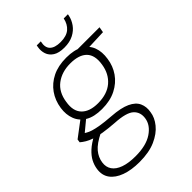

<svg xmlns="http://www.w3.org/2000/svg" viewBox="-282 -784 1107 1107"><g transform="rotate(-45 271.0 -230.5)"><path d="M180 217Q114 217 66 199.5Q18 182 -5.5 149.5Q-29 117 -22 71Q-18 44 -5 19Q8 -6 34.5 -30.5Q61 -55 105 -78L142 -61Q81 -31 56 -0.5Q31 30 26 66Q21 100 38 125Q55 150 93 163.5Q131 177 187 177Q274 177 324 143.5Q374 110 381 62Q388 17 358 -11Q328 -39 238 -44Q185 -48 148 -54Q111 -60 86.5 -68.5Q62 -77 45.5 -87Q29 -97 16 -108L19 -128L121 -205L153 -190L60 -113L61 -133Q73 -126 84.5 -119Q96 -112 115 -106Q134 -100 166 -94.5Q198 -89 252 -85Q325 -80 366 -61Q407 -42 421 -11Q435 20 428 58Q423 97 393.5 133.5Q364 170 311 193.5Q258 217 180 217ZM243 -152Q179 -152 140.5 -175Q102 -198 87 -237.5Q72 -277 79 -325Q87 -379 116 -420Q145 -461 192.5 -484.5Q240 -508 306 -508Q371 -508 410 -485.5Q449 -463 463.5 -424Q478 -385 470 -334Q463 -283 434.5 -242Q406 -201 358 -176.5Q310 -152 243 -152ZM250 -192Q325 -192 369.5 -230Q414 -268 424 -333Q435 -401 402.5 -434.5Q370 -468 299 -468Q230 -468 183 -432.5Q136 -397 126 -327Q115 -261 148.5 -226.5Q182 -192 250 -192ZM384 -455 374 -496H566L560 -462ZM340 -556Q296 -556 271 -572Q246 -588 237.5 -613.5Q229 -639 234 -666L236 -678H269Q259 -636 279.5 -615Q300 -594 347 -594Q396 -594 422 -616.5Q448 -639 456 -678H490L488 -667Q482 -639 464 -613.5Q446 -588 415 -572Q384 -556 340 -556Z"/></g></svg>

Font: DM Sans 36pt ExtraLight
Style: Italic
Weight: 250
Italic angle: -10°
Designer: Colophon Foundry, Jonny Pinhorn
Foundry: Colophon Foundry
Version: Version 4.004;gftools[0.9.30]